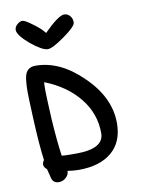

<svg xmlns="http://www.w3.org/2000/svg" viewBox="-80 -710 599 802"><g transform="rotate(-10 220.0 -309.0)"><path d="M160 -587Q143 -609 112 -631Q81 -654 72 -654Q61 -655 49 -644.5Q37 -634 37 -621Q37 -599 85 -558Q133 -519 156 -519Q176 -519 229 -557Q281 -594 281 -610Q282 -626 272 -638Q262 -650 247 -650Q223 -650 160 -587ZM105 36Q122 36 135 24Q148 12 148 -4Q176 0 196 0Q285 0 335.5 -42.5Q386 -85 386 -165Q386 -274 290 -367Q196 -460 92 -460Q54 -460 46 -422Q41 -397 41 -358Q41 -333 45 -244Q50 -131 59 -66Q52 -56 52 -48Q52 -36 65 -26L74 10Q79 36 105 36ZM314 -135Q314 -69 197 -69Q145 -69 135 -71Q126 -135 120 -228Q115 -331 115 -348Q115 -379 116 -386Q208 -350 261 -284Q314 -218 314 -135Z"/></g></svg>

Font: Patrick Hand SC
Style: Regular
Weight: 400
Designer: Patrick Wagesreiter
Foundry: Patrick Wagesreiter
Version: Version 2.001; ttfautohint (v1.8.2)